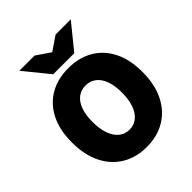

<svg xmlns="http://www.w3.org/2000/svg" viewBox="-235 -1005 1162 1162"><g transform="rotate(-45 346.0 -424.0)"><path d="M346 12Q256 12 188 -28.5Q120 -69 82 -145Q44 -221 44 -328Q44 -435 82 -509.5Q120 -584 188 -623Q256 -662 346 -662Q436 -662 504 -623Q572 -584 610 -509.5Q648 -435 648 -328Q648 -221 610 -145Q572 -69 504 -28.5Q436 12 346 12ZM346 -136Q385 -136 413.5 -159.5Q442 -183 457 -226Q472 -269 472 -328Q472 -387 457 -428.5Q442 -470 413.5 -492Q385 -514 346 -514Q307 -514 278.5 -492Q250 -470 235 -428.5Q220 -387 220 -328Q220 -269 235 -226Q250 -183 278.5 -159.5Q307 -136 346 -136ZM256 -700 126 -860H256L344 -800H348L436 -860H566L436 -700Z"/></g></svg>

Font: Source Sans 3 Black
Style: Regular
Weight: 900
Designer: Paul D. Hunt
Foundry: Adobe
Version: Version 3.046;hotconv 1.0.118;makeotfexe 2.5.65603